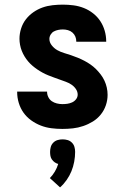

<svg xmlns="http://www.w3.org/2000/svg" viewBox="-20 -548 540 828"><path d="M249 8Q225 8 201.5 5Q178 2 156 -6.5Q134 -15 114.5 -29Q95 -43 81.5 -62Q68 -81 61 -104Q54 -127 54 -151V-153H183V-152Q183 -140 188.5 -129Q194 -118 203.5 -111.5Q213 -105 225 -102Q237 -99 249 -99Q260 -99 270.5 -100.5Q281 -102 291 -106.5Q301 -111 308 -120Q315 -129 315 -140Q315 -153 307 -164.5Q299 -176 287.5 -183.5Q276 -191 263.5 -195.5Q251 -200 238.5 -204.5Q226 -209 213.5 -213.5Q201 -218 188.5 -223Q176 -228 164 -234.5Q152 -241 141 -248.5Q130 -256 120 -264.5Q110 -273 101.5 -283Q93 -293 86 -304.5Q79 -316 74 -328.5Q69 -341 66.5 -354.5Q64 -368 64 -381Q64 -403 71 -425Q78 -447 91.5 -464.5Q105 -482 123.5 -495Q142 -508 163 -515.5Q184 -523 206.5 -525.5Q229 -528 251 -528Q274 -528 297 -525Q320 -522 341.5 -513.5Q363 -505 381.5 -490.5Q400 -476 412.5 -457Q425 -438 431.5 -415.5Q438 -393 438 -370V-368H309V-369Q309 -380 305 -390Q301 -400 292.5 -407.5Q284 -415 273 -418Q262 -421 251 -421Q241 -421 231 -419Q221 -417 212.5 -412.5Q204 -408 198.5 -399Q193 -390 193 -380Q193 -365 203.5 -352Q214 -339 227.5 -331.5Q241 -324 256 -319.5Q271 -315 286 -310Q301 -305 315.5 -299Q330 -293 343.5 -286Q357 -279 370 -270Q383 -261 394 -250Q405 -239 414.5 -226.5Q424 -214 430.5 -200Q437 -186 440.5 -170.5Q444 -155 444 -139Q444 -116 436.5 -94Q429 -72 414.5 -54Q400 -36 380.5 -24Q361 -12 339 -4.5Q317 3 294.5 5.5Q272 8 249 8ZM239 260 195 220Q207 208 216.5 192Q226 176 231 159Q223 157 216 152Q209 147 204 140Q199 133 197.5 124.5Q196 116 196 107Q196 96 199 85.5Q202 75 210 67Q218 59 228.5 56Q239 53 250 53Q261 53 271.5 56Q282 59 290 67Q298 75 301 85.5Q304 96 304 107Q304 128 300 149.5Q296 171 288 190.5Q280 210 267.5 228Q255 246 239 260Z"/></svg>

Font: Iosevka Curly Heavy
Style: Regular
Weight: 900
Monospace: yes
Designer: Belleve Invis
Foundry: Belleve Invis
Version: Version 22.1.2; ttfautohint (v1.8.4)